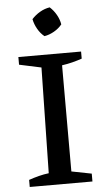

<svg xmlns="http://www.w3.org/2000/svg" viewBox="-60 -936 526 973"><g transform="rotate(-5 203.0 -449.0)"><path d="M51 0V-36Q77 -45 102.5 -51.5Q128 -58 153 -61L163 -598L51 -622V-661H370V-625Q347 -617 321.5 -610.5Q296 -604 268 -600V-60L370 -40V0ZM231 -898Q251 -880 264.5 -856Q278 -832 282 -807Q266 -787 241.5 -773Q217 -759 192 -755Q172 -771 158 -795.5Q144 -820 139 -846Q157 -866 181 -880Q205 -894 231 -898Z"/></g></svg>

Font: Piazzolla Thin SemiBold
Style: Regular
Weight: 600
Version: Version 2.005